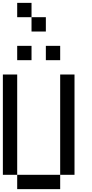

<svg xmlns="http://www.w3.org/2000/svg" viewBox="-20 -1320 640 1340"><path d="M0 -100V-800H100V-100ZM200 -1000V-900H100V-1000ZM200 -1200H100V-1300H200ZM200 -1100V-1200H300V-1100ZM400 -100V0H100V-100ZM400 -1000V-900H300V-1000ZM400 -800H500V-100H400Z"/></svg>

Font: Galmuri9 Regular
Style: Regular
Weight: 400
Designer: Lee Minseo (quiple)
Version: Version 2.399;hotconv 1.1.1;makeotfexe 2.6.0 DEVELOPMENT